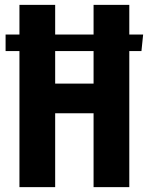

<svg xmlns="http://www.w3.org/2000/svg" viewBox="-20 -770 612 790"><path d="M60 0V-750H207V-426H365V-750H512V0H365V-304H207V0ZM3 -560V-628H569L562 -560Z"/></svg>

Font: Freeman
Style: Regular
Weight: 400
Designer: Vernon Adams, Aoife Mooney, Rodrigo Fuenzalida
Foundry: Rodrigo Fuenzalida
Version: Version 1.000; ttfautohint (v1.8.4.7-5d5b)